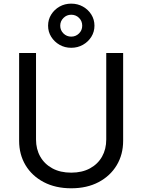

<svg xmlns="http://www.w3.org/2000/svg" viewBox="-20 -1017 777 1049"><path d="M369.1 11.7Q283.2 11.7 219 -22Q154.8 -55.7 119.6 -114.3Q84.5 -172.9 84.5 -247.6V-727.5H176.8V-254.9Q176.8 -202.1 200 -161.4Q223.1 -120.6 266.1 -97.2Q309.1 -73.7 369.1 -73.7Q428.7 -73.7 471.7 -97.2Q514.6 -120.6 537.6 -161.4Q560.5 -202.1 560.5 -254.9V-727.5H652.8V-247.6Q652.8 -172.9 617.7 -114.3Q582.5 -55.7 518.8 -22Q455.1 11.7 369.1 11.7ZM369.1 -755.9Q334 -755.9 305.4 -772.2Q276.9 -788.6 259.8 -815.9Q242.7 -843.3 242.7 -876.5Q242.7 -910.2 259.8 -937.5Q276.9 -964.8 305.4 -981Q334 -997.1 369.1 -997.1Q404.3 -997.1 433.1 -981Q461.9 -964.8 479 -937.5Q496.1 -910.2 496.1 -876.5Q496.1 -843.3 479 -815.9Q461.9 -788.6 433.1 -772.2Q404.3 -755.9 369.1 -755.9ZM369.1 -816.9Q394 -816.9 411.6 -834.2Q429.2 -851.6 429.2 -876.5Q429.2 -901.9 411.9 -919.2Q394.5 -936.5 369.1 -936.5Q344.2 -936.5 326.7 -918.9Q309.1 -901.4 309.1 -876.5Q309.1 -851.6 326.7 -834.2Q344.2 -816.9 369.1 -816.9Z"/></svg>

Font: Inter 17pt
Style: Regular
Weight: 400
Version: Version 4.001;git-66647c0bb